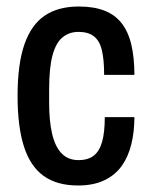

<svg xmlns="http://www.w3.org/2000/svg" viewBox="-20 -558 467 590"><path d="M220 12Q155 12 114 -17.5Q73 -47 53.5 -108Q34 -169 34 -263Q34 -361 55 -421.5Q76 -482 117.5 -510Q159 -538 222 -538Q268 -538 300.5 -525.5Q333 -513 353.5 -487Q374 -461 383.5 -421Q393 -381 393 -328H300Q300 -375 293 -404Q286 -433 268.5 -446.5Q251 -460 221 -460Q193 -460 172.5 -443.5Q152 -427 141.5 -388.5Q131 -350 131 -283V-241Q131 -187 140 -147.5Q149 -108 169 -87Q189 -66 221 -66Q251 -66 268.5 -80Q286 -94 294 -123Q302 -152 302 -198H393Q393 -153 383.5 -114.5Q374 -76 354 -48Q334 -20 300.5 -4Q267 12 220 12Z"/></svg>

Font: Archivo Condensed Medium
Style: Regular
Weight: 500
Width: 3
Designer: Hector Gatti
Foundry: Omnibus-Type
Version: Version 2.001